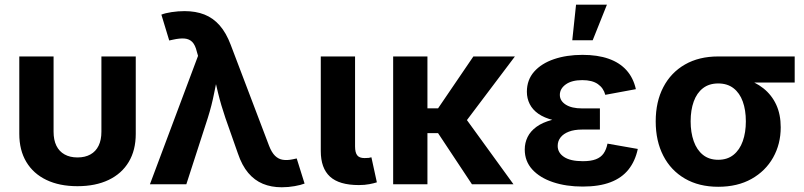

<svg xmlns="http://www.w3.org/2000/svg" viewBox="-20 -787 3432 820"><path d="M310.7 8.2Q233.8 8.2 178.1 -18.6Q122.4 -45.3 92.4 -95.4Q62.4 -145.5 62.4 -215.2V-545.9H208.8V-224.6Q208.8 -189.2 220.8 -164.7Q232.9 -140.1 255.9 -127.4Q278.8 -114.6 311 -114.6Q343.3 -114.6 366.2 -127.4Q389.1 -140.1 401.1 -164.7Q413.1 -189.2 413.1 -224.6V-545.9H559.8V-215.2Q559.8 -145.5 529.8 -95.4Q499.8 -45.3 444 -18.6Q388.1 8.2 310.7 8.2Z M620.3 0 825.8 -548.4 820.6 -566.6Q813.9 -594.6 801.3 -607.6Q788.7 -620.5 768.4 -622.4Q748 -624.2 717.6 -617.3L702.7 -614.1L669.2 -724.5Q685.4 -731.1 712.9 -735.3Q740.5 -739.5 768.2 -739.5Q816 -739.5 853.1 -724.9Q890.2 -710.3 918.1 -678.6Q946 -646.9 965.3 -595.7L1129.3 -164Q1140.3 -135.7 1154.7 -121.6Q1169.2 -107.5 1187.9 -104.6Q1206.6 -101.7 1229.5 -106.5L1247.2 -110.3L1280.8 -3Q1264.8 3.3 1238.1 8Q1211.4 12.8 1183.1 12.8Q1138.6 12.8 1102.8 -2Q1067 -16.8 1040.2 -48.5Q1013.3 -80.3 995.9 -131.9L942.6 -283.4Q924.1 -337.5 911.2 -390.5Q898.3 -443.4 884.7 -502.8H918.7Q905.4 -444.3 894.9 -390.7Q884.5 -337.1 867.5 -283.4L775.8 0Z M1512.4 3.4Q1428.7 3.4 1389.3 -32.7Q1350 -68.9 1350 -141.7V-545.9H1496.4V-161.8Q1496.4 -135.5 1505.6 -123.7Q1514.7 -111.9 1536.8 -111.9Q1548.6 -111.9 1555 -112.7Q1561.4 -113.6 1566.2 -115.3L1589.5 -8.3Q1577.8 -4.4 1557.7 -0.5Q1537.6 3.4 1512.4 3.4Z M1805.5 -545.9V0H1659.1V-545.9ZM2179.1 -545.9 1932.2 -218.5H1768.1V-324.3H1850.9L2001.7 -545.9ZM1995.6 0 1847.2 -223.9 1958.6 -295.6 2173 0Z M2468.5 9.8Q2397.9 9.8 2341.8 -9Q2285.8 -27.7 2253.4 -63.1Q2221.1 -98.5 2221.1 -148.5Q2221.1 -177 2233.3 -201.9Q2245.5 -226.7 2271.3 -245.5Q2297.1 -264.3 2337.6 -275Q2378.2 -285.8 2434.8 -285.8H2542.1V-233.7H2466.1Q2432.8 -233.7 2409.5 -224.7Q2386.3 -215.8 2374.1 -200.2Q2361.8 -184.5 2361.8 -163.9Q2361.8 -134.7 2388.9 -116.7Q2415.9 -98.6 2469.3 -98.6Q2503.6 -98.6 2524.8 -106.8Q2546.1 -114.9 2557.8 -131.6Q2569.5 -148.3 2574.5 -173.6L2703.9 -150.9Q2692.9 -99 2664.3 -63.1Q2635.7 -27.1 2587.3 -8.7Q2539 9.8 2468.5 9.8ZM2434.8 -264.4Q2381.7 -264.4 2343 -274Q2304.3 -283.6 2279.3 -301.1Q2254.3 -318.7 2242.3 -342.7Q2230.2 -366.7 2230.2 -395Q2230.2 -445.8 2261.2 -480.9Q2292.2 -516 2346.1 -534.4Q2400 -552.7 2467.8 -552.7Q2532.1 -552.7 2579.1 -536.2Q2626.2 -519.7 2655.5 -487.2Q2684.8 -454.7 2695.7 -406.2L2565.1 -382Q2557.5 -411.1 2533.4 -427.9Q2509.3 -444.8 2467.1 -444.8Q2421.6 -444.8 2396.3 -426.5Q2371 -408.2 2371 -381.7Q2371 -356.3 2396.1 -340.2Q2421.2 -324 2466.1 -324H2542.1V-264.4ZM2424.1 -615.1 2440.2 -767.1H2572.1L2511.3 -615.1Z M3047.4 10.7Q2965.3 10.7 2905.2 -24.2Q2845.1 -59.1 2812.8 -121.9Q2780.4 -184.8 2780.4 -268.7Q2780.4 -352.5 2812.9 -414.7Q2845.3 -477 2905.3 -511.5Q2965.3 -545.9 3047.4 -545.9H3374V-434.5H3135.8L3047.4 -430.6Q3008.3 -430.6 2982.1 -410.2Q2955.9 -389.8 2942.8 -353.5Q2929.6 -317.1 2929.6 -268.7Q2929.6 -221.1 2942.8 -183.9Q2955.9 -146.8 2982.1 -125.7Q3008.3 -104.6 3047.4 -104.6Q3086.5 -104.6 3112.8 -125.8Q3139.1 -147 3152.2 -184Q3165.4 -221.1 3165.4 -268.7Q3165.4 -317.1 3152.2 -353.5Q3139.1 -389.8 3112.8 -410.2Q3086.5 -430.6 3047.4 -430.6V-466.1Q3107 -466.1 3156.1 -451.9Q3205.2 -437.8 3240.5 -409.6Q3275.8 -381.5 3295.1 -339.9Q3314.3 -298.3 3314.3 -243.1Q3314.3 -171.8 3281.9 -114.2Q3249.5 -56.6 3189.6 -22.9Q3129.8 10.7 3047.4 10.7Z"/></svg>

Font: Adwaita Sans
Style: Regular
Weight: 400
Designer: Rasmus Andersson
Foundry: rsms
Version: Version 4.001;git-9221beed3